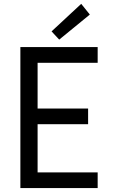

<svg xmlns="http://www.w3.org/2000/svg" viewBox="-20 -960 576 980"><path d="M84 -719.7H478.5V-639.6H171.9V-406.2H429.7V-326.2H171.9V-80.1H478.5V0H84ZM243.2 -799.8 394.5 -940.4 438.5 -885.7 282.2 -757.8Z"/></svg>

Font: Reddit Sans Chocolate
Style: Regular
Weight: 400
Designer: Stephen Hutchings
Foundry: Reddit
Version: Version 1.013